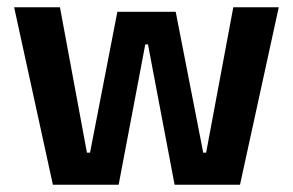

<svg xmlns="http://www.w3.org/2000/svg" viewBox="-20 -510 808 530"><path d="M126 0 19 -490H145.5L220 -88.5H228.5L304 -477.5H465L541 -88.5H549L624 -490H749.5L642.5 0H462L400 -326.5L388.5 -387.5H381L369.5 -326.5L307.5 0Z"/></svg>

Font: Anek Bangla
Style: Semi-bold
Weight: 600
Designer: Sulekha Rajkumar (Bangla), Yesha Goshar (Latin)
Foundry: Ek Type
Version: Version 1.002;March 21, 2022;FontCreator 13.0.0.2683 64-bit